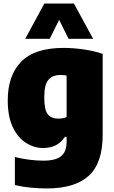

<svg xmlns="http://www.w3.org/2000/svg" viewBox="-20 -828 640 1078"><path d="M242.5 230Q201 230 154.2 225.8Q107.5 221.5 63.5 211V53.5Q105.5 64 146.2 69Q187 74 224.5 74Q291.5 74 322.8 49.2Q354 24.5 354 -34V-60H344.5Q304.5 3 222 3Q171.5 3 126 -25.8Q80.5 -54.5 52 -113.8Q23.5 -173 23.5 -264.5Q23.5 -404 98.8 -481.5Q174 -559 337 -559Q391 -559 450 -550.5Q509 -542 556.5 -525.5V-71.5Q556.5 87.5 478.5 158.8Q400.5 230 242.5 230ZM308 -162Q334 -162 354 -171V-404Q346 -405 336.8 -406Q327.5 -407 318.5 -407Q275.5 -407 252 -380.2Q228.5 -353.5 228.5 -282Q228.5 -210.5 248.2 -186.2Q268 -162 308 -162ZM121.5 -610 229 -808H395L503 -610H365L312 -716.5L259 -610Z"/></svg>

Font: Encode Sans Semi Condensed Black
Style: Regular
Weight: 900
Width: 4
Designer: Multiple Designers
Foundry: Impallari Type
Version: Version 3.000; ttfautohint (v1.8.3) -l 8 -r 50 -G 200 -x 14 